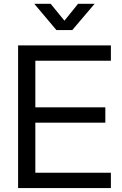

<svg xmlns="http://www.w3.org/2000/svg" viewBox="-20 -959 620 979"><path d="M72.3 0V-727.5H545.4V-649.4H160.2V-411.6H517.1V-333.5H160.2V-78.1H545.4V0ZM238.3 -939.5 308.6 -853.5 377.9 -939.5H461.9V-939L348.6 -805.7H267.6L155.3 -939V-939.5Z"/></svg>

Font: Inter Khmer Looped
Style: Regular
Weight: 400
Designer: Rasmus Andersson, Sovichet Tep
Foundry: Anagata Design
Version: Version 1.000